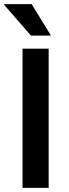

<svg xmlns="http://www.w3.org/2000/svg" viewBox="-31 -911 335 931"><path d="M78.3 0V-675H205V0ZM119.2 -738.3 -10.8 -887.5V-890.8H122.5L214.2 -741.7V-738.3Z"/></svg>

Font: Funnel Display Light SemiBold
Style: Regular
Weight: 600
Version: Version 1.000